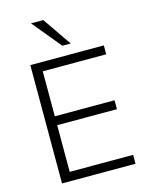

<svg xmlns="http://www.w3.org/2000/svg" viewBox="-136 -1020 856 1105"><g transform="rotate(-15 292.5 -468.0)"><path d="M93 0ZM93 0V-705H531V-652H153V-384H509V-331H153V-53H531V0ZM300 -765 159 -936H232L350 -765Z"/></g></svg>

Font: Winston Light
Style: Regular
Weight: 300
Designer: Original fonts by Vernon Adams / Changes by Cristiano Sobral
Foundry: Original fonts by Vernon Adams / Changes by Cristiano Sobral
Version: Version 2.503;July 17, 2020;FontCreator 13.0.0.2655 64-bit